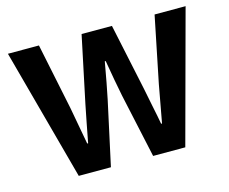

<svg xmlns="http://www.w3.org/2000/svg" viewBox="-84 -678 945 794"><g transform="rotate(-15 388.5 -281.5)"><path d="M8.8 -563.5H141.6L200.2 -280.3Q206.1 -247.1 229.5 -120.1H233.4Q238.3 -147.5 249.5 -204.1Q260.7 -260.7 264.6 -280.3L324.2 -563.5H454.1L514.6 -278.3Q518.6 -255.9 529.8 -202.1Q541 -148.4 545.9 -120.1H549.8Q554.7 -147.5 565.9 -208Q577.1 -268.6 579.1 -280.3L636.7 -563.5H769.5L617.2 0H479.5L419.9 -274.4Q407.2 -336.9 391.6 -429.7H387.7Q382.8 -399.4 372.1 -343.8Q361.3 -288.1 358.4 -274.4L298.8 0H161.1Z"/></g></svg>

Font: Gothic A1
Style: Bold
Weight: 700
Version: Version 2.50